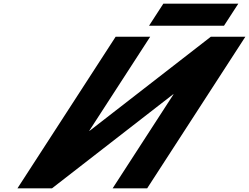

<svg xmlns="http://www.w3.org/2000/svg" viewBox="-20 -1025 1355 1045"><path d="M869 -1005 791.2 -885H1199.2L1277 -1005ZM924.6 -512H922.6L263 0H75L609.4 -825H797.4L465.7 -313H467.7L1127.4 -825H1315.4L781 0H593Z"/></svg>

Font: Hussar
Style: BdWodka
Weight: 700
Foundry: Cannot Into Space Fonts
Version: Version 2.00